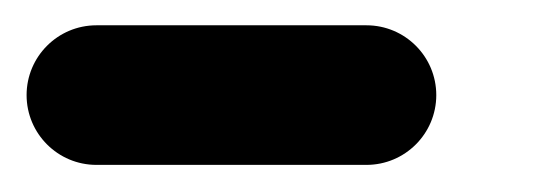

<svg xmlns="http://www.w3.org/2000/svg" viewBox="-28 -112 412 148"><path d="M308.3 -38.7C308.3 -68.4 284.2 -92.5 254.5 -92.5H46.3C16.6 -92.5 -7.5 -68.4 -7.5 -38.7C-7.5 -9 16.6 15.1 46.3 15.1H254.5C284.2 15.1 308.3 -9 308.3 -38.7Z"/></svg>

Font: Cactron
Style: Bold
Weight: 900
Version: Version 1.0